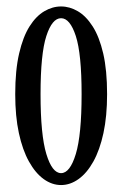

<svg xmlns="http://www.w3.org/2000/svg" viewBox="-20 -548 372 580"><path d="M164.5 11Q137 11 112 -7Q87 -25 67.5 -60Q48 -95 37 -146Q26 -197 26 -263.5Q26 -336 37.8 -386.5Q49.5 -437 69.2 -468.2Q89 -499.5 113.8 -514Q138.5 -528.5 164.5 -528.5Q190.5 -528.5 215.2 -514Q240 -499.5 260 -468.2Q280 -437 291.8 -386.5Q303.5 -336 303.5 -263.5Q303.5 -197 292.5 -146Q281.5 -95 262 -60Q242.5 -25 217.2 -7Q192 11 164.5 11ZM164.5 -25Q191.5 -25 209 -82.8Q226.5 -140.5 226.5 -263.5Q226.5 -385.5 209 -439.2Q191.5 -493 164.5 -493Q137.5 -493 120 -439.2Q102.5 -385.5 102.5 -263.5Q102.5 -140.5 120 -82.8Q137.5 -25 164.5 -25Z"/></svg>

Font: Imbue Thin
Style: Regular
Weight: 400
Version: Version 1.102